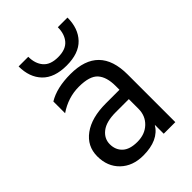

<svg xmlns="http://www.w3.org/2000/svg" viewBox="-211 -812 914 914"><g transform="rotate(-45 246.0 -355.0)"><path d="M414 -715Q414 -642 373 -599Q332 -556 250 -556Q168 -556 126.5 -599Q85 -642 85 -715H150Q150 -669 174 -641Q198 -613 249.5 -613Q301 -613 325 -641Q349 -669 349 -715ZM205 5Q134 5 90.5 -37Q47 -79 47 -147.5Q47 -216 102.5 -256.5Q158 -297 254 -297H346V-323Q346 -383 319 -413.5Q292 -444 219.5 -444Q147 -444 84 -401V-480Q141 -515 234 -515Q425 -515 425 -321V0H347V-60Q308 5 205 5ZM346 -169V-234H258Q194 -234 162 -209Q130 -184 130 -146Q130 -108 155 -84.5Q180 -61 231 -61Q282 -61 314 -91.5Q346 -122 346 -169Z"/></g></svg>

Font: Hind Mysuru
Style: Regular
Weight: 400
Designer: Manushi Parikh, Hitesh Malaviya
Foundry: Indian Type Foundry
Version: Version 0.703;PS 1.0;hotconv 1.0.86;makeotf.lib2.5.63406